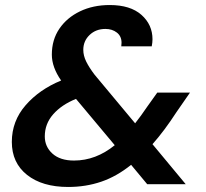

<svg xmlns="http://www.w3.org/2000/svg" viewBox="-20 -732 818 763"><path d="M251 11Q148 11 87.5 -37Q27 -85 27 -168Q27 -251 82 -314Q137 -377 223 -412Q186 -465 186 -515Q186 -574 216 -618Q246 -662 298 -687Q350 -712 416 -712Q498 -712 542 -673Q586 -634 586 -576Q586 -563 583 -548H462Q462 -552 462.5 -555.5Q463 -559 463 -562Q463 -588 444.5 -602.5Q426 -617 399 -617Q361 -617 336 -593Q311 -569 311 -534Q311 -511 322.5 -487.5Q334 -464 356 -435L517 -242Q540 -271 565 -308L605 -364H735L681 -286Q633 -212 586 -159L718 0H565L501 -77Q444 -31 382.5 -10Q321 11 251 11ZM158 -190Q158 -149 188.5 -121.5Q219 -94 274 -94Q361 -94 436 -155L282 -339Q225 -316 191.5 -278Q158 -240 158 -190Z"/></svg>

Font: DeepMind Sans
Style: Bold Italic
Weight: 700
Italic angle: -10°
Designer: Jonny Pinhorn / Modifications: Colophon Foundry
Foundry: Colophon Foundry
Version: Version 1.002; ttfautohint (v1.8.2)